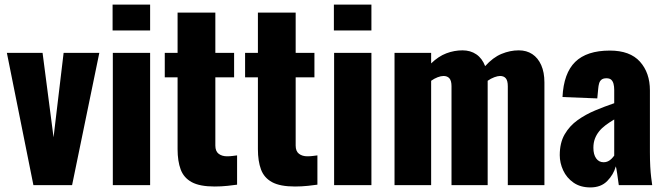

<svg xmlns="http://www.w3.org/2000/svg" viewBox="-20 -809 2906 839"><path d="M126 0 10 -578H166L214 -209L258 -578H414L295 0Z M473 0V-578H636V0ZM472 -676V-789H636V-676Z M918 6Q853 6 818 -13Q783 -32 769.5 -68.5Q756 -105 756 -157V-471H700V-578H756V-754H921V-578H1003V-471H921V-173Q921 -148 935.5 -137Q950 -126 972 -126Q985 -126 996 -127.5Q1007 -129 1016 -130V-2Q1003 0 975 3Q947 6 918 6Z M1269 6Q1204 6 1169 -13Q1134 -32 1120.5 -68.5Q1107 -105 1107 -157V-471H1051V-578H1107V-754H1272V-578H1354V-471H1272V-173Q1272 -148 1286.5 -137Q1301 -126 1323 -126Q1336 -126 1347 -127.5Q1358 -129 1367 -130V-2Q1354 0 1326 3Q1298 6 1269 6Z M1440 0V-578H1603V0ZM1439 -676V-789H1603V-676Z M1704 0V-578H1864V-532Q1896 -563 1930.5 -576Q1965 -589 2001 -589Q2036 -589 2061.5 -571.5Q2087 -554 2100 -520Q2134 -558 2171.5 -573.5Q2209 -589 2247 -589Q2281 -589 2306 -572.5Q2331 -556 2345 -524.5Q2359 -493 2359 -449V0H2199V-432Q2199 -456 2190.5 -466.5Q2182 -477 2165 -477Q2155 -477 2140 -471.5Q2125 -466 2111 -456Q2111 -454 2111 -452.5Q2111 -451 2111 -449V0H1953V-432Q1953 -456 1944 -466.5Q1935 -477 1918 -477Q1907 -477 1892.5 -471.5Q1878 -466 1864 -456V0Z M2560 10Q2516 10 2486 -11Q2456 -32 2441 -64.5Q2426 -97 2426 -131Q2426 -185 2447.5 -222Q2469 -259 2504 -284Q2539 -309 2581 -326.5Q2623 -344 2664 -358V-416Q2664 -431 2661 -442.5Q2658 -454 2651 -460.5Q2644 -467 2630 -467Q2616 -467 2608.5 -461Q2601 -455 2598 -444.5Q2595 -434 2594 -421L2590 -379L2438 -385Q2443 -489 2493.5 -538.5Q2544 -588 2645 -588Q2733 -588 2776.5 -539.5Q2820 -491 2820 -414V-144Q2820 -108 2821.5 -81Q2823 -54 2825.5 -34Q2828 -14 2830 0H2684Q2681 -23 2677 -50Q2673 -77 2671 -82Q2661 -46 2633.5 -18Q2606 10 2560 10ZM2618 -100Q2628 -100 2636.5 -104Q2645 -108 2652 -115Q2659 -122 2664 -129V-287Q2644 -275 2627 -262.5Q2610 -250 2598 -235Q2586 -220 2579.5 -202.5Q2573 -185 2573 -163Q2573 -134 2585 -117Q2597 -100 2618 -100Z"/></svg>

Font: Oswald
Style: Bold
Weight: 700
Designer: Vernon Adams
Foundry: Vernon Adams
Version: Version 4.103;gftools[0.9.33.dev8+g029e19f]